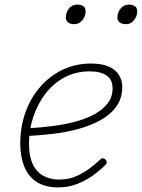

<svg xmlns="http://www.w3.org/2000/svg" viewBox="-20 -795 616 834"><path d="M233 19Q173 19 136.5 -6.5Q100 -32 84 -75Q68 -118 68 -172Q68 -243 90.5 -306.5Q113 -370 155 -418Q197 -466 253 -492.5Q309 -519 375 -519Q424 -519 454 -505Q484 -491 497.5 -468Q511 -445 511 -418Q511 -368 485.5 -332.5Q460 -297 416.5 -273Q373 -249 319.5 -234.5Q266 -220 208.5 -213.5Q151 -207 96 -204L106 -238Q157 -241 208.5 -247.5Q260 -254 307 -266.5Q354 -279 390.5 -299Q427 -319 448 -346.5Q469 -374 469 -411Q469 -449 443 -467Q417 -485 370 -485Q310 -485 261.5 -459.5Q213 -434 178.5 -389.5Q144 -345 125 -288.5Q106 -232 106 -170Q106 -116 122.5 -81.5Q139 -47 169 -31Q199 -15 236 -15Q279 -15 312 -30Q345 -45 371.5 -65Q398 -85 416 -103Q422 -108 427 -107.5Q432 -107 437 -103Q441 -100 443 -93.5Q445 -87 439 -80Q420 -60 389.5 -37Q359 -14 319 2.5Q279 19 233 19ZM302 -690Q286 -690 276 -697.5Q266 -705 266 -719Q266 -741 279.5 -758Q293 -775 316 -775Q332 -775 342 -768Q352 -761 352 -746Q352 -725 338 -707.5Q324 -690 302 -690ZM527 -690Q510 -690 500 -697.5Q490 -705 490 -719Q490 -741 504 -758Q518 -775 540 -775Q556 -775 566 -768Q576 -761 576 -746Q576 -725 562.5 -707.5Q549 -690 527 -690Z"/></svg>

Font: Playwrite CO Thin
Style: Regular
Weight: 250
Version: Version 1.002